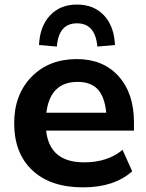

<svg xmlns="http://www.w3.org/2000/svg" viewBox="-20 -808 638 839"><path d="M342.8 10.7Q201.2 10.7 121.6 -63.5Q42 -137.7 42 -269.5Q42 -394.5 117.7 -472.2Q193.4 -549.8 315.4 -549.8Q430.7 -549.8 498 -475.1Q565.4 -400.4 565.4 -273.4V-237.3H181.6Q196.3 -98.6 347.7 -98.6Q450.2 -98.6 515.6 -153.3L557.6 -59.6Q479.5 10.7 342.8 10.7ZM150.4 -611.3Q154.3 -693.4 198.7 -740.7Q243.2 -788.1 316.4 -788.1Q389.6 -788.1 434.1 -741.2Q478.5 -694.3 482.4 -611.3L405.3 -604.5Q396.5 -706.1 316.4 -706.1Q236.3 -706.1 228.5 -604.5ZM182.6 -315.4H444.3Q437.5 -384.8 407.2 -417.5Q377 -450.2 319.3 -450.2Q199.2 -450.2 182.6 -315.4Z"/></svg>

Font: Min Sans Bold
Style: Regular
Weight: 700
Designer: Jinseong-Kim, NotoSansCJK, Nunito
Foundry: Jinseong-Kim
Version: Version 1.400;Glyphs 3.1.2 (3151)